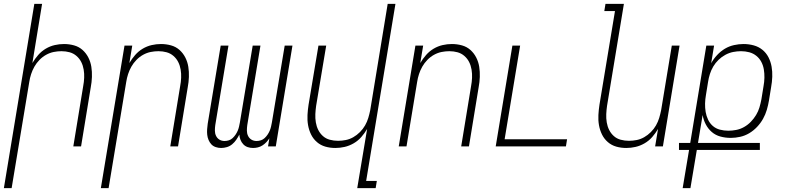

<svg xmlns="http://www.w3.org/2000/svg" viewBox="-43 -755 4063 990"><path d="M-23 215 134 -735H174L124 -430Q137 -452 154 -471.5Q171 -491 193 -504Q215 -517 239 -522.5Q263 -528 287 -528Q314 -528 339 -521Q364 -514 382.5 -497.5Q401 -481 412.5 -458.5Q424 -436 428 -410.5Q432 -385 431 -358Q430 -331 425 -305L375 0H335L386 -311Q390 -332 391 -353.5Q392 -375 388.5 -396Q385 -417 376 -435Q367 -453 351.5 -466.5Q336 -480 316 -485.5Q296 -491 274 -491Q254 -491 234 -487Q214 -483 195 -472.5Q176 -462 160.5 -446Q145 -430 134.5 -411.5Q124 -393 117.5 -373Q111 -353 108 -333L17 215Z M477 215 599 -520H639L624 -430Q637 -452 654 -471.5Q671 -491 693 -504Q715 -517 739 -522.5Q763 -528 787 -528Q814 -528 839 -521Q864 -514 882.5 -497.5Q901 -481 912.5 -458.5Q924 -436 928 -410.5Q932 -385 931 -358Q930 -331 925 -305L875 0H835L886 -311Q890 -332 891 -353.5Q892 -375 888.5 -396Q885 -417 876 -435Q867 -453 851.5 -466.5Q836 -480 816 -485.5Q796 -491 774 -491Q754 -491 734 -487Q714 -483 695 -472.5Q676 -462 660.5 -446Q645 -430 634.5 -411.5Q624 -393 617.5 -373Q611 -353 608 -333L517 215Z M1262 8Q1247 8 1234 3.5Q1221 -1 1211.5 -11Q1202 -21 1197 -34Q1192 -47 1191 -61Q1184 -47 1175 -34Q1166 -21 1154 -11Q1142 -1 1127 3.5Q1112 8 1097 8Q1083 8 1069.5 3.5Q1056 -1 1047 -10.5Q1038 -20 1032.5 -33Q1027 -46 1025.5 -60Q1024 -74 1025 -88.5Q1026 -103 1028 -117L1095 -520H1135L1067 -110Q1065 -96 1065 -81.5Q1065 -67 1071 -54.5Q1077 -42 1088.5 -35Q1100 -28 1115 -28Q1126 -28 1137 -31.5Q1148 -35 1156.5 -43Q1165 -51 1171.5 -60.5Q1178 -70 1182.5 -80.5Q1187 -91 1189.5 -102Q1192 -113 1194 -124L1260 -520H1300L1232 -110Q1230 -96 1230 -81.5Q1230 -67 1236 -54.5Q1242 -42 1253.5 -35Q1265 -28 1280 -28Q1291 -28 1302 -31.5Q1313 -35 1321.5 -43Q1330 -51 1336.5 -60.5Q1343 -70 1347.5 -80.5Q1352 -91 1354.5 -102Q1357 -113 1359 -124L1425 -520H1465L1379 0H1339L1346 -42Q1339 -31 1330 -21.5Q1321 -12 1310 -5Q1299 2 1286.5 5Q1274 8 1262 8Z M1799 215 1850 -90Q1837 -68 1820 -48.5Q1803 -29 1780.5 -16Q1758 -3 1734 2.5Q1710 8 1686 8Q1659 8 1634.5 1Q1610 -6 1591 -22.5Q1572 -39 1561 -61.5Q1550 -84 1545.5 -109.5Q1541 -135 1542.5 -162Q1544 -189 1548 -215L1599 -520H1639L1587 -209Q1584 -188 1583 -166.5Q1582 -145 1585.5 -124Q1589 -103 1598 -85Q1607 -67 1622 -53.5Q1637 -40 1657.5 -34.5Q1678 -29 1700 -29Q1720 -29 1740 -33Q1760 -37 1778.5 -47.5Q1797 -58 1813 -74Q1829 -90 1839.5 -108.5Q1850 -127 1856 -147Q1862 -167 1866 -187L1956 -735H1996L1845 178H1900L1894 215Z M2013 0 2099 -520H2139L2124 -430Q2137 -452 2154 -471.5Q2171 -491 2193 -504Q2215 -517 2239 -522.5Q2263 -528 2287 -528Q2314 -528 2339 -521Q2364 -514 2382.5 -497.5Q2401 -481 2412.5 -458.5Q2424 -436 2428 -410.5Q2432 -385 2431 -358Q2430 -331 2425 -305L2375 0H2335L2386 -311Q2390 -332 2391 -353.5Q2392 -375 2388.5 -396Q2385 -417 2376 -435Q2367 -453 2351.5 -466.5Q2336 -480 2316 -485.5Q2296 -491 2274 -491Q2254 -491 2234 -487Q2214 -483 2195 -472.5Q2176 -462 2160.5 -446Q2145 -430 2134.5 -411.5Q2124 -393 2117.5 -373Q2111 -353 2108 -333L2053 0Z M2513 0 2599 -520H2639L2559 -37H2881L2875 0Z M3186 8Q3159 8 3134.5 1Q3110 -6 3091 -22.5Q3072 -39 3061 -61.5Q3050 -84 3045.5 -109.5Q3041 -135 3042.5 -162Q3044 -189 3048 -215L3128 -698H3073L3079 -735H3174L3087 -209Q3084 -188 3083 -166.5Q3082 -145 3085.5 -124Q3089 -103 3098 -85Q3107 -67 3122 -53.5Q3137 -40 3157.5 -34.5Q3178 -29 3200 -29Q3220 -29 3240 -33Q3260 -37 3278.5 -47.5Q3297 -58 3313 -74Q3329 -90 3339.5 -108.5Q3350 -127 3356 -147Q3362 -167 3366 -187L3421 -520H3461L3375 0H3335L3350 -90Q3337 -68 3320 -48.5Q3303 -29 3280.5 -16Q3258 -3 3234 2.5Q3210 8 3186 8Z M3477 215 3510 18H3458V-18H3516L3599 -520H3639L3624 -429Q3636 -451 3654.5 -471Q3673 -491 3695 -504Q3717 -517 3742 -522.5Q3767 -528 3791 -528Q3818 -528 3843.5 -521Q3869 -514 3888.5 -498Q3908 -482 3919.5 -459.5Q3931 -437 3935.5 -411.5Q3940 -386 3939 -359Q3938 -332 3933 -305L3922 -237Q3918 -213 3911 -189Q3904 -165 3891.5 -142.5Q3879 -120 3860.5 -100.5Q3842 -81 3820 -68Q3798 -55 3773.5 -49.5Q3749 -44 3725 -44Q3697 -44 3671.5 -51Q3646 -58 3627 -74.5Q3608 -91 3596 -114Q3584 -137 3580 -162L3556 -18H3875V18H3550L3517 215ZM3712 -81Q3732 -81 3753 -85Q3774 -89 3793.5 -100Q3813 -111 3828.5 -127Q3844 -143 3855.5 -162Q3867 -181 3873 -201.5Q3879 -222 3883 -243L3894 -311Q3898 -332 3898.5 -354Q3899 -376 3895.5 -397Q3892 -418 3882.5 -436Q3873 -454 3857 -467Q3841 -480 3820.5 -485.5Q3800 -491 3778 -491Q3758 -491 3737.5 -487Q3717 -483 3697.5 -472.5Q3678 -462 3662 -446.5Q3646 -431 3635 -412.5Q3624 -394 3617.5 -373.5Q3611 -353 3608 -333L3597 -265Q3593 -243 3592.5 -221Q3592 -199 3595.5 -178Q3599 -157 3608 -138Q3617 -119 3632.5 -105.5Q3648 -92 3669 -86.5Q3690 -81 3712 -81Z"/></svg>

Font: Iosevka Term Curly Extralight
Style: Italic
Weight: 200
Italic angle: -9°
Designer: Belleve Invis
Foundry: Belleve Invis
Version: Version 32.3.0